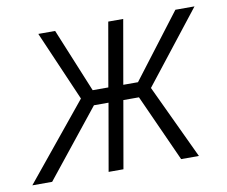

<svg xmlns="http://www.w3.org/2000/svg" viewBox="-99 -606 811 685"><g transform="rotate(-10 306.5 -264.0)"><path d="M394.5 -243.2H337.9L295.4 0H241.7L284.2 -243.2H231.4L37.1 0H-34.7L189.9 -274.9L80.1 -528.3H141.1L236.3 -296.9H293L333.5 -528.3H387.7L347.2 -296.9H400.4L576.7 -528.3H646L442.4 -268.6L568.8 0H504.4Z"/></g></svg>

Font: MAUL Condensed Light Italic
Style: Light Italic
Weight: 300
Italic angle: -12°
Designer: MAUL
Version: Version 1.0; 2020; ttfautohint (v1.8.3)